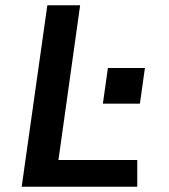

<svg xmlns="http://www.w3.org/2000/svg" viewBox="-20 -706 640 726"><path d="M62 0 159 -686H283L201 -101H499V0ZM369 -314 388 -449H528L509 -314Z"/></svg>

Font: Chivo Mono Medium
Style: Italic
Weight: 500
Italic angle: -8.05°
Monospace: yes
Designer: Hector Gatti
Foundry: Omnibus-Type
Version: Version 1.008